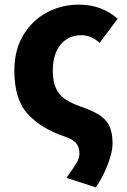

<svg xmlns="http://www.w3.org/2000/svg" viewBox="-20 -598 548 829"><path d="M323 65Q323 37 308.5 20Q294 3 258 -9Q159 -42 100.5 -105Q42 -168 42 -293Q42 -383 81 -447Q119 -510 182 -544Q245 -578 321 -578Q419 -578 488 -517L410 -413Q374 -446 331 -446Q275 -446 241.5 -405Q208 -364 208 -293Q208 -246 221.5 -217Q235 -188 259.5 -171Q284 -154 325 -139Q376 -122 410 -101Q440 -81 453 -52Q466 -23 466 23Q466 56 447 108Q428 160 394 211L267 170Q299 125 311 104.5Q323 84 323 65Z"/></svg>

Font: Merged Yaku Han JP ExtraBold
Style: Regular
Weight: 800
Designer: Ryoko NISHIZUKA 西塚涼子 (kana, bopomofo & ideographs); Paul D. Hunt (Latin, Greek & Cyrillic); Sandoll Communications 산돌커뮤니
Foundry: Adobe
Version: Version 2.004